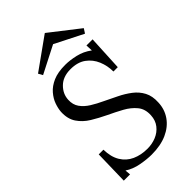

<svg xmlns="http://www.w3.org/2000/svg" viewBox="-281 -1022 1127 1127"><g transform="rotate(-45 283.0 -458.0)"><path d="M271 16Q233 16 183.5 7Q134 -2 96 -27L99 8H47L52 -205H91Q92 -144 116.5 -104Q141 -64 183 -45Q225 -26 278 -26Q317 -26 351 -40Q385 -54 407 -82Q429 -110 431 -150Q434 -200 407.5 -232.5Q381 -265 339 -288Q297 -311 250 -333Q204 -355 162 -380.5Q120 -406 94.5 -444Q69 -482 72 -539Q74 -565 84.5 -595Q95 -625 119 -653Q143 -681 183 -698.5Q223 -716 284 -716Q322 -716 368.5 -705.5Q415 -695 455 -665L453 -708H504L493 -488H457Q457 -536 439 -579Q421 -622 384 -649Q347 -676 288 -676Q226 -676 190 -640.5Q154 -605 152 -558Q150 -519 169.5 -491.5Q189 -464 222 -443.5Q255 -423 294 -405Q333 -386 373 -366.5Q413 -347 446.5 -321.5Q480 -296 499 -260Q518 -224 515 -173Q513 -118 483 -75Q453 -32 399.5 -8Q346 16 271 16ZM496 -763 320 -852 150 -765 135 -792 331 -932H333L514 -791Z"/></g></svg>

Font: Lora
Style: Italic
Weight: 400
Italic angle: -3°
Designer: Olga Karpushina, Alexei Vanyashin (Cyrillic)
Foundry: Cyreal
Version: Version 3.008